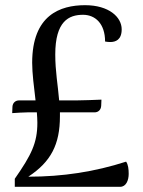

<svg xmlns="http://www.w3.org/2000/svg" viewBox="-20 -720 550 740"><path d="M466 -97C345 -58 222 -39 89 -39C176 -96 211 -163 211 -272V-287H345C358 -287 369 -296 370 -312L371 -336C361 -335 284 -333 274 -333H208C203 -393 193 -445 193 -510C193 -638 245 -663 300 -663C347 -663 385 -629 385 -560C390 -559 397 -558 405 -558C425 -558 449 -566 449 -607C449 -654 400 -700 308 -700C212 -700 104 -662 104 -478C104 -437 111 -384 117 -333H53C40 -333 29 -324 28 -309L27 -284C40 -285 74 -287 87 -287H122C123 -273 124 -260 124 -247C124 -169 101 -123 37 -31V0H443C466 0 476 -25 476 -50C476 -68 474 -86 466 -97Z"/></svg>

Font: Arima Koshi Medium
Style: Regular
Weight: 500
Designer: Joana Correia and Natanael Gama
Foundry: NDISCOVER
Version: Version 1.019;PS 001.019;hotconv 1.0.88;makeotf.lib2.5.64775